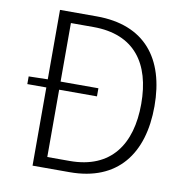

<svg xmlns="http://www.w3.org/2000/svg" viewBox="-81 -807 857 885"><g transform="rotate(10 347.5 -364.5)"><path d="M129 0H303C526 0 635 -144 635 -367C635 -590 526 -729 301 -729H129V-404L40 -402V-366H129ZM189 -51V-366H366V-404H189V-678H294C487 -678 573 -556 573 -367C573 -178 487 -51 294 -51Z"/></g></svg>

Font: Noto Sans HK Light
Style: Regular
Weight: 300
Designer: Ryoko NISHIZUKA 西塚涼子 (kana, bopomofo & ideographs); Paul D. Hunt (Latin, Greek & Cyrillic); Sandoll Communications 산돌커뮤니
Foundry: Adobe
Version: Version 2.004;hotconv 1.0.118;makeotfexe 2.5.65603